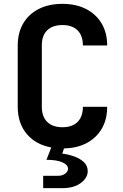

<svg xmlns="http://www.w3.org/2000/svg" viewBox="-20 -760 640 996"><path d="M204 216V152H280Q304 152 318.5 140.5Q333 129 333 116Q333 95 303.5 82Q274 69 221 69L246 5Q165 -10 118.5 -65.5Q72 -121 72 -206V-524Q72 -590 100.5 -638.5Q129 -687 181 -713.5Q233 -740 304 -740Q374 -740 426 -713.5Q478 -687 507 -638.5Q536 -590 536 -524H410Q410 -575 382.5 -602.5Q355 -630 304 -630Q253 -630 225 -603Q197 -576 197 -525V-206Q197 -155 225 -127.5Q253 -100 304 -100Q355 -100 382.5 -127.5Q410 -155 410 -206H536Q536 -109 475 -50.5Q414 8 312 10L303 37Q331 40 362 50.5Q393 61 414 80Q435 99 435 128Q435 163 399 189.5Q363 216 304 216Z"/></svg>

Font: Tiny
Style: Bold
Weight: 700
Monospace: yes
Designer: Philipp Nurullin, Konstantin Bulenkov
Foundry: JetBrains
Version: Version 2.251; ttfautohint (v1.8.4.7-5d5b)